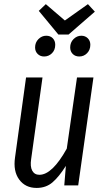

<svg xmlns="http://www.w3.org/2000/svg" viewBox="-20 -903 512 935"><path d="M408.2 -882.8 441.9 -846.2 314 -734.9H264.2L168.9 -850.1L203.1 -882.8L295.9 -803.2ZM194.8 -627.9Q175.8 -627.9 163.3 -640.4Q150.9 -652.8 150.9 -671.9Q150.9 -696.3 167.2 -712.6Q183.6 -729 205.1 -729Q225.1 -729 237.1 -716.6Q249 -704.1 249 -685.1Q249 -659.7 233.2 -643.8Q217.3 -627.9 194.8 -627.9ZM366.2 -627.9Q346.2 -627.9 334 -640.4Q321.8 -652.8 321.8 -671.9Q321.8 -696.3 338.1 -712.6Q354.5 -729 376 -729Q395 -729 407.5 -716.6Q419.9 -704.1 419.9 -685.1Q419.9 -660.2 404.1 -644Q388.2 -627.9 366.2 -627.9ZM158.2 12.2Q103.5 12.2 73.5 -28.6Q43.5 -69.3 53.2 -136.2L106.9 -525.9H187L131.8 -128.9Q126 -91.8 137 -71.8Q147.9 -51.8 171.9 -51.8Q234.4 -51.8 305.2 -179.2L355 -525.9H435.1L360.8 0H293L300.8 -95.2Q267.6 -42.5 235.8 -15.1Q204.1 12.2 158.2 12.2Z"/></svg>

Font: Fira Sans Compressed Book
Style: Italic
Weight: 350
Width: 3
Italic angle: -8°
Designer: Carrois Corporate & Edenspiekermann AG
Foundry: Carrois Corporate GbR & Edenspiekermann AG
Version: Version 4.203;PS 004.203;hotconv 1.0.88;makeotf.lib2.5.64775